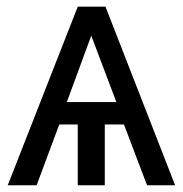

<svg xmlns="http://www.w3.org/2000/svg" viewBox="-20 -548 540 568"><path d="M210 -179.7H155.3L88.4 0H2.9L210 -528.3H292L498 0H415L346.7 -179.7H290V0H210ZM177.7 -246.1H324.2L250 -442.4Z"/></svg>

Font: Arimo Nerd Font
Style: Regular
Weight: 400
Designer: Steve Matteson
Foundry: Monotype Imaging Inc.
Version: Version 1.33;Nerd Fonts 3.2.1